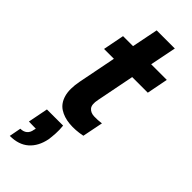

<svg xmlns="http://www.w3.org/2000/svg" viewBox="-289 -674 965 965"><g transform="rotate(45 194.0 -191.5)"><path d="M182 31Q185 60 183.5 85Q182 110 179 131Q167 191 129.5 224Q92 257 29 257L41 194Q63 194 76.5 182.5Q90 171 93 150L96 139L46 138L67 31ZM148 -500 176 -640H305L277 -500H388L366 -387H255L215 -184Q207 -145 220.5 -129Q234 -113 259.5 -112Q285 -111 312 -115L290 -5Q241 5 198.5 1Q156 -3 126 -22.5Q96 -42 84.5 -82Q73 -122 85 -184L125 -387H55L77 -500Z"/></g></svg>

Font: Albert Sans
Style: Bold Italic
Weight: 700
Italic angle: -11.25°
Designer: Andreas Rasmussen
Foundry: a.Foundry
Version: Version 1.025